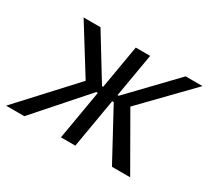

<svg xmlns="http://www.w3.org/2000/svg" viewBox="-145 -693 942 867"><g transform="rotate(30 326.0 -260.0)"><path d="M-36 0H59L286 -257H294L250 0H325L369 -257H377L516 0H611L452 -277L688 -520H600L382 -293H376L415 -520H340L301 -293H295L156 -520H68L219 -277Z"/></g></svg>

Font: Fixel Text 20240404
Style: Italic
Weight: 400
Width: 4
Italic angle: -10°
Designer: AlfaBravo + MacPaw
Foundry: Kyrylo Tkachov, Marchela Mozhyna, Serhii Makarenko, Maria Weinstein, Zakhar Kryvoshyya
Version: Version 1.211;Glyphs 3.2 (3225)